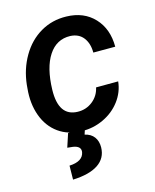

<svg xmlns="http://www.w3.org/2000/svg" viewBox="-114 -616 741 917"><g transform="rotate(-15 256.5 -157.5)"><path d="M238.3 -84.5Q279.8 -83.5 311.8 -108.6Q343.8 -133.8 352.5 -174.3L461.9 -174.8Q456.5 -122.6 424.1 -79.6Q391.6 -36.6 340.8 -12.7Q290 11.2 234.9 9.8Q167 8.8 119.1 -25.4Q71.3 -59.6 49.3 -119.9Q27.3 -180.2 34.7 -254.4L36.1 -271.5Q44.4 -348.1 80.8 -410.4Q117.2 -472.7 174.8 -506.3Q232.4 -540 302.7 -538.1Q388.7 -536.1 439.9 -481.2Q491.2 -426.3 491.2 -338.4H382.8Q382.8 -383.8 360.6 -412.6Q338.4 -441.4 296.4 -443.4Q228.5 -445.3 189.5 -385.7Q150.4 -326.2 147.5 -217.8Q144 -86.4 238.3 -84.5ZM250.5 0.5 241.2 29.3Q271.5 36.1 286.9 56.9Q302.2 77.6 301.8 108.4Q300.8 161.6 257.3 190.7Q213.9 219.7 132.3 222.7L133.3 153.8Q200.2 150.9 208 106.9Q212.4 77.6 172.4 71.3L145 68.4L167 1.5Z"/></g></svg>

Font: TypoPRO Roboto
Style: Italic
Weight: 500
Italic angle: -12°
Designer: Google
Version: Version 2.136; 2016